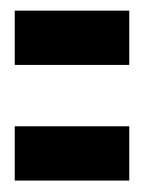

<svg xmlns="http://www.w3.org/2000/svg" viewBox="-20 -418 264 352"><path d="M7 -87V-186.5H217V-87ZM7 -299V-398.5H217V-299Z"/></svg>

Font: Anybody UltraCondensed ExtraBold
Style: Regular
Weight: 800
Width: 1
Designer: Tyler Finck
Foundry: Etcetera Type Company
Version: Version 1.010; ttfautohint (v1.8.3) -l 8 -r 50 -G 200 -x 14 